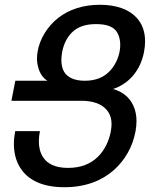

<svg xmlns="http://www.w3.org/2000/svg" viewBox="-20 -762 642 796"><path d="M247.1 14.2C335 14.2 402.3 -13.2 451.2 -56.2C499.5 -98.6 530.8 -156.2 542 -218.3C544.4 -232.4 545.9 -246.1 545.9 -259.8C545.9 -282.7 542 -304.7 532.2 -325.2C517.1 -357.4 489.7 -381.8 448.2 -393.1C480 -402.8 509.3 -422.4 531.7 -448.7C554.2 -475.1 569.8 -508.3 577.1 -546.9C580.1 -562.5 581.5 -577.1 581.5 -590.8C581.5 -630.9 569.3 -663.6 546.4 -688.5C515.1 -722.7 463.4 -742.2 394 -742.2C324.7 -742.2 266.1 -722.7 221.7 -688C177.2 -653.3 144.5 -601.1 135.7 -546.9C134.3 -537.6 133.3 -528.3 133.3 -520C133.3 -506.3 135.3 -493.2 139.2 -480C146 -457 158.2 -438 176.8 -427.2H43.5L27.3 -344.2H317.4C364.7 -344.2 398.9 -331.5 419.4 -309.6C435.1 -293 442.4 -272.5 442.4 -247.1C442.4 -238.3 441.4 -228.5 439.5 -218.3C432.6 -179.2 414.6 -140.1 385.7 -111.8C356.9 -83.5 316.4 -65.9 262.2 -65.9C206.5 -65.9 175.3 -84.5 158.2 -110.8C146.5 -128.9 141.1 -150.9 141.1 -175.8C141.1 -189.5 142.6 -203.6 145.5 -218.3H43C39.6 -200.2 37.6 -182.6 37.6 -165.5C37.6 -123.5 48.3 -85.9 71.3 -55.7C104.5 -11.7 161.6 14.2 247.1 14.2ZM332 -427.2C289.1 -427.2 260.3 -440.4 246.1 -463.9C237.8 -477.1 234.4 -495.1 234.4 -513.7C234.4 -524.4 235.8 -535.6 237.8 -546.9C244.1 -580.1 258.3 -607.9 278.8 -627.9C301.3 -649.9 332 -662.1 378.4 -662.1C401.4 -662.1 420.9 -659.2 435.5 -652.8C450.7 -646.5 459.5 -637.7 465.8 -627.4C474.6 -612.8 478.5 -594.7 478.5 -576.2C478.5 -566.4 477.5 -556.2 475.6 -546.9C469.7 -517.1 454.1 -485.4 431.6 -463.9C409.7 -442.4 377.9 -427.2 332 -427.2Z"/></svg>

Font: Hack
Style: Oblique
Weight: 400
Italic angle: -12°
Monospace: yes
Designer: Christopher Simpkins
Foundry: Christopher Simpkins
Version: Version 2.010